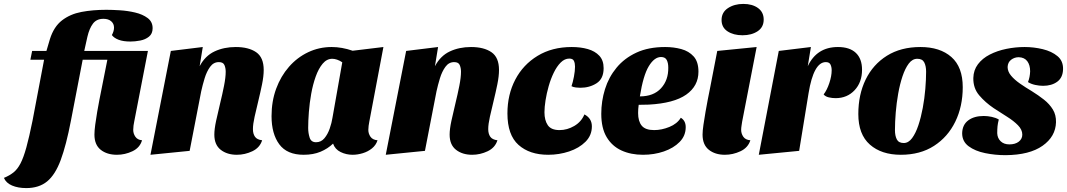

<svg xmlns="http://www.w3.org/2000/svg" viewBox="-114 -770 5446 980"><path d="M20 190Q-22 190 -52.5 177Q-83 164 -94 138Q-65 126 -45 110Q-25 94 -9.5 64.5Q6 35 20.5 -17.5Q35 -70 52 -154L111 -465H41L50 -510H123L141 -571Q161 -634 202.5 -666Q244 -698 301.5 -709Q359 -720 429 -720Q458 -720 498 -717.5Q538 -715 576 -706Q614 -697 639.5 -678Q665 -659 665 -626Q665 -598 646.5 -583Q628 -568 601.5 -563Q575 -558 552 -558Q515 -558 491.5 -567Q468 -576 457 -591Q468 -611 468 -629Q468 -649 453.5 -661.5Q439 -674 414 -674Q379 -674 360.5 -649.5Q342 -625 332 -582L316 -510H641L571 -149Q569 -141 567.5 -129Q566 -117 566 -107Q566 -88 577 -72Q588 -56 611 -54Q600 -16 562 2Q524 20 483 20Q432 20 400 -5.5Q368 -31 368 -83Q368 -102 372 -133Q376 -164 382 -198.5Q388 -233 394 -264Q400 -295 404 -314L434 -465H308L248 -154Q224 -29 196 46.5Q168 122 126.5 156Q85 190 20 190Z M1095 20Q1045 20 1012.5 -5.5Q980 -31 980 -83Q980 -111 989 -153Q998 -195 1009.5 -242Q1021 -289 1029.5 -332Q1038 -375 1038 -404Q1038 -423 1031.5 -438Q1025 -453 1003 -453Q976 -453 958.5 -429Q941 -405 930.5 -370.5Q920 -336 913 -304L854 0L654 20L758 -510L921 -530L905 -432Q933 -485 981 -507.5Q1029 -530 1089 -530Q1155 -530 1193.5 -503.5Q1232 -477 1232 -413Q1232 -381 1223.5 -339.5Q1215 -298 1204.5 -255Q1194 -212 1185.5 -174Q1177 -136 1177 -111Q1177 -87 1187.5 -72Q1198 -57 1224 -54Q1212 -16 1174 2Q1136 20 1095 20Z M1436 20Q1351 20 1311.5 -33.5Q1272 -87 1272 -177Q1272 -253 1295.5 -317Q1319 -381 1361 -429Q1403 -477 1459 -503.5Q1515 -530 1579 -530Q1631 -530 1686 -511L1843 -530L1771 -149Q1769 -140 1767.5 -128Q1766 -116 1766 -107Q1766 -88 1777 -72Q1788 -56 1813 -54Q1805 -29 1784.5 -12.5Q1764 4 1737.5 12Q1711 20 1686 20Q1653 20 1624.5 6Q1596 -8 1586 -37Q1559 -11 1522 4.5Q1485 20 1436 20ZM1499 -44Q1525 -44 1542 -64.5Q1559 -85 1569 -114Q1579 -143 1583 -169L1633 -452Q1620 -461 1606.5 -465.5Q1593 -470 1582 -470Q1554 -470 1533 -445Q1512 -420 1497.5 -379.5Q1483 -339 1474.5 -291.5Q1466 -244 1462.5 -198Q1459 -152 1459 -117Q1459 -91 1466.5 -67.5Q1474 -44 1499 -44Z M2296 20Q2246 20 2213.5 -5.5Q2181 -31 2181 -83Q2181 -111 2190 -153Q2199 -195 2210.5 -242Q2222 -289 2230.5 -332Q2239 -375 2239 -404Q2239 -423 2232.5 -438Q2226 -453 2204 -453Q2177 -453 2159.5 -429Q2142 -405 2131.5 -370.5Q2121 -336 2114 -304L2055 0L1855 20L1959 -510L2122 -530L2106 -432Q2134 -485 2182 -507.5Q2230 -530 2290 -530Q2356 -530 2394.5 -503.5Q2433 -477 2433 -413Q2433 -381 2424.5 -339.5Q2416 -298 2405.5 -255Q2395 -212 2386.5 -174Q2378 -136 2378 -111Q2378 -87 2388.5 -72Q2399 -57 2425 -54Q2413 -16 2375 2Q2337 20 2296 20Z M2684 20Q2589 20 2532.5 -30.5Q2476 -81 2476 -191Q2476 -287 2516 -363.5Q2556 -440 2630 -485Q2704 -530 2804 -530Q2850 -530 2886.5 -519.5Q2923 -509 2945 -485.5Q2967 -462 2967 -422Q2967 -368 2931 -345Q2895 -322 2848 -322Q2839 -322 2825.5 -323.5Q2812 -325 2803 -330Q2810 -350 2815.5 -379Q2821 -408 2821 -430Q2821 -447 2815.5 -459Q2810 -471 2792 -471Q2768 -471 2748 -451Q2728 -431 2712.5 -399Q2697 -367 2686.5 -330Q2676 -293 2670.5 -258Q2665 -223 2665 -197Q2665 -156 2682 -131Q2699 -106 2742 -106Q2781 -106 2817 -127Q2853 -148 2869 -186Q2907 -166 2907 -125Q2907 -79 2874.5 -46.5Q2842 -14 2791 3Q2740 20 2684 20Z M3168 20Q3106 20 3058 -2Q3010 -24 2982.5 -70Q2955 -116 2955 -189Q2955 -254 2974 -315Q2993 -376 3033 -424.5Q3073 -473 3134.5 -501.5Q3196 -530 3281 -530Q3325 -530 3363.5 -519.5Q3402 -509 3426.5 -482Q3451 -455 3451 -404Q3451 -331 3388.5 -287Q3326 -243 3197 -236Q3185 -236 3172 -235.5Q3159 -235 3146 -235Q3143 -214 3143 -193Q3143 -151 3161.5 -128.5Q3180 -106 3225 -106Q3263 -106 3302.5 -122Q3342 -138 3361 -169Q3386 -154 3386 -121Q3386 -77 3355 -45.5Q3324 -14 3274.5 3Q3225 20 3168 20ZM3152 -278Q3222 -278 3260 -319.5Q3298 -361 3297 -425Q3297 -449 3289 -464Q3281 -479 3260 -479Q3226 -479 3197.5 -432Q3169 -385 3152 -278Z M3676 -590Q3630 -590 3599.5 -610Q3569 -630 3569 -668Q3569 -707 3601.5 -728.5Q3634 -750 3680 -750Q3726 -750 3755 -729Q3784 -708 3784 -670Q3784 -631 3753 -610.5Q3722 -590 3676 -590ZM3586 20Q3536 20 3504 -5.5Q3472 -31 3472 -83Q3472 -102 3476.5 -133Q3481 -164 3487 -198.5Q3493 -233 3499 -264Q3505 -295 3509 -314L3547 -510L3748 -530L3674 -149Q3673 -141 3671 -129Q3669 -117 3669 -107Q3669 -88 3680 -72Q3691 -56 3716 -54Q3704 -16 3665.5 2Q3627 20 3586 20Z M3759 20 3861 -510 4025 -530 4009 -432Q4055 -530 4163 -530Q4223 -530 4254.5 -500Q4286 -470 4286 -414Q4286 -350 4248 -309.5Q4210 -269 4151 -269Q4134 -269 4116.5 -273Q4099 -277 4090 -288Q4107 -310 4119 -346Q4131 -382 4131 -411Q4131 -428 4125 -440.5Q4119 -453 4101 -453Q4039 -453 4013 -294L3965 0Z M4484 20Q4385 20 4326 -32Q4267 -84 4267 -188Q4267 -287 4304.5 -364Q4342 -441 4413 -485.5Q4484 -530 4584 -530Q4684 -530 4742 -479Q4800 -428 4800 -325Q4800 -227 4762 -149Q4724 -71 4653.5 -25.5Q4583 20 4484 20ZM4499 -40Q4523 -40 4541.5 -65Q4560 -90 4573.5 -130.5Q4587 -171 4596 -219.5Q4605 -268 4609 -316.5Q4613 -365 4613 -404Q4613 -433 4603.5 -451.5Q4594 -470 4568 -470Q4543 -470 4524.5 -445.5Q4506 -421 4492.5 -380.5Q4479 -340 4470.5 -292Q4462 -244 4458 -195.5Q4454 -147 4454 -106Q4454 -77 4463.5 -58.5Q4473 -40 4499 -40Z M5019 22Q4965 22 4914 11.5Q4863 1 4830 -23.5Q4797 -48 4797 -90Q4798 -133 4828 -155.5Q4858 -178 4907 -178Q4927 -178 4948 -173.5Q4969 -169 4984 -160Q4979 -141 4977.5 -125.5Q4976 -110 4976 -90Q4977 -65 4993.5 -49Q5010 -33 5038 -33Q5068 -33 5086 -47Q5104 -61 5104 -83Q5104 -108 5082 -130.5Q5060 -153 5026.5 -174Q4993 -195 4958 -218Q4915 -247 4884 -283.5Q4853 -320 4854 -372Q4855 -412 4877.5 -442Q4900 -472 4938 -491.5Q4976 -511 5022.5 -520.5Q5069 -530 5116 -530Q5163 -530 5208.5 -519Q5254 -508 5283.5 -483.5Q5313 -459 5312 -417Q5311 -374 5282.5 -353Q5254 -332 5210 -332Q5191 -332 5170 -336.5Q5149 -341 5133 -351Q5143 -376 5144 -406Q5144 -438 5129.5 -457.5Q5115 -477 5086 -478Q5064 -478 5047 -465Q5030 -452 5029 -428Q5029 -405 5046.5 -384Q5064 -363 5092 -343.5Q5120 -324 5152 -305Q5186 -284 5214.5 -261.5Q5243 -239 5260 -211Q5277 -183 5276 -146Q5274 -73 5207.5 -26Q5141 21 5019 22Z"/></svg>

Font: Sansita Swashed ExtraBold
Style: Regular
Weight: 800
Designer: Pablo Cosgaya
Foundry: Omnibus-Type
Version: Version 1.003; ttfautohint (v1.8.3)